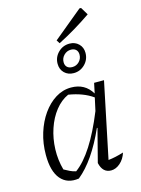

<svg xmlns="http://www.w3.org/2000/svg" viewBox="-132 -970 771 1050"><g transform="rotate(-15 253.0 -444.5)"><path d="M181 3Q115 13 77.5 -31Q40 -75 40 -168Q40 -233 58 -291Q76 -349 107.5 -393.5Q139 -438 180 -463.5Q221 -489 268 -489Q346 -489 385 -424L397 -481H453L364 -53Q403 -57 451 -72Q440 -37 415.5 -15.5Q391 6 364 6Q316 6 303 -52L351 -238L348 -239Q273 -71 181 3ZM112 -67Q128 -58 143.5 -50.5Q159 -43 177 -39Q275 -110 364 -330L380 -403Q325 -442 243 -455Q201 -436 169 -395.5Q137 -355 118.5 -300Q100 -245 98 -184.5Q96 -124 112 -67ZM304 -561Q272 -561 251.5 -581Q231 -601 231 -633Q231 -670 257.5 -696.5Q284 -723 322 -723Q353 -723 373.5 -703Q394 -683 394 -652Q394 -614 367.5 -587.5Q341 -561 304 -561ZM305 -595Q328 -595 344 -611.5Q360 -628 360 -651Q360 -669 349.5 -679Q339 -689 321 -689Q298 -689 281.5 -672.5Q265 -656 265 -633Q265 -615 275.5 -605Q286 -595 305 -595ZM271 -739 259 -758 425 -895H434L460 -852Q415 -821 368.5 -793Q322 -765 271 -739Z"/></g></svg>

Font: Piazzolla Light
Style: Italic
Weight: 300
Italic angle: -11.3°
Designer: Juan Pablo del Peral
Foundry: Huerta Tipografica
Version: Version 1.330